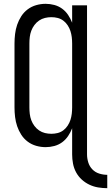

<svg xmlns="http://www.w3.org/2000/svg" viewBox="-20 -763 582 1006"><path d="M542 223Q518 223 494 219Q470 215 448 204.5Q426 194 408 177.5Q390 161 378.5 139.5Q367 118 362.5 94Q358 70 358 46V-91Q350 -70 337 -50.5Q324 -31 305.5 -17.5Q287 -4 264.5 2Q242 8 219 8Q194 8 169.5 1Q145 -6 125 -21Q105 -36 91.5 -57Q78 -78 70 -101.5Q62 -125 59 -150Q56 -175 56 -200V-535Q56 -560 59 -585Q62 -610 70 -633.5Q78 -657 91.5 -678Q105 -699 125 -714Q145 -729 169.5 -736Q194 -743 219 -743Q242 -743 264.5 -737Q287 -731 305.5 -717.5Q324 -704 337 -684.5Q350 -665 358 -644V-735H436V46Q436 67 442.5 88Q449 109 464 124.5Q479 140 500 146.5Q521 153 542 153ZM249 -62Q266 -62 282 -66Q298 -70 311.5 -80Q325 -90 334.5 -104.5Q344 -119 349 -134.5Q354 -150 356 -166.5Q358 -183 358 -200V-535Q358 -552 356 -568.5Q354 -585 349 -600.5Q344 -616 334.5 -630.5Q325 -645 311.5 -655Q298 -665 282 -669Q266 -673 249 -673Q232 -673 215.5 -669Q199 -665 185 -655.5Q171 -646 160.5 -632Q150 -618 144 -602Q138 -586 136 -569Q134 -552 134 -535V-200Q134 -183 136 -166Q138 -149 144 -133Q150 -117 160.5 -103Q171 -89 185 -79.5Q199 -70 215.5 -66Q232 -62 249 -62Z"/></svg>

Font: Iosevka Term
Style: Regular
Weight: 400
Monospace: yes
Designer: Belleve Invis
Foundry: Belleve Invis
Version: Version 30.0.1